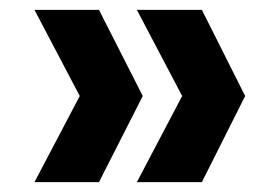

<svg xmlns="http://www.w3.org/2000/svg" viewBox="-20 -490 560 390"><path d="M181 -120H50L142 -295L50 -470H181L270 -295ZM390 -120H258L350 -295L258 -470H390L478 -295Z"/></svg>

Font: DM Sans 9pt 36pt ExtraBold
Style: Regular
Weight: 800
Version: Version 4.004;gftools[0.9.30]